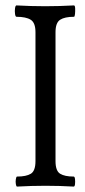

<svg xmlns="http://www.w3.org/2000/svg" viewBox="-20 -686 314 709"><path d="M43 3Q40 3 38.5 -6Q37 -15 38.5 -24.5Q40 -34 43 -34Q77 -34 94 -44.5Q111 -55 111 -91V-567Q111 -602 93.5 -613Q76 -624 41 -624Q37 -624 35.5 -634.5Q34 -645 35.5 -655.5Q37 -666 41 -666Q94 -663 147 -663Q199 -663 253 -666Q257 -666 257.5 -655.5Q258 -645 257 -634.5Q256 -624 253 -624Q219 -624 202 -613Q185 -602 185 -567V-91Q185 -55 202 -44.5Q219 -34 252 -34Q256 -34 257 -24.5Q258 -15 257 -6Q256 3 252 3Q200 0 148 0Q96 0 43 3Z"/></svg>

Font: Junicode Two Beta Condensed
Style: Regular
Weight: 400
Width: 3
Designer: Peter S. Baker
Foundry: Briery Creek Software
Version: Version 1.053; ttfautohint (v1.8.4)